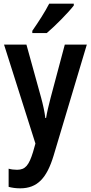

<svg xmlns="http://www.w3.org/2000/svg" viewBox="-20 -786 496 1046"><path d="M382 -756V-766H248C225 -721 190 -667 156 -618V-606H235C281 -645 353 -718 382 -756ZM2 -543 173 -4 160 42C138 113 119 139 73 139C57 139 41 137 27 133V232C46 237 66 240 90 240C184 240 235 184 272 62L453 -543H333L256 -254C245 -212 236 -174 231 -143H227C223 -177 214 -217 204 -254L124 -543Z"/></svg>

Font: Noto Sans Ethiopic Cond SemBd
Style: Regular
Weight: 600
Width: 3
Designer: Monotype Design Team
Foundry: Monotype Imaging Inc.
Version: Version 2.102